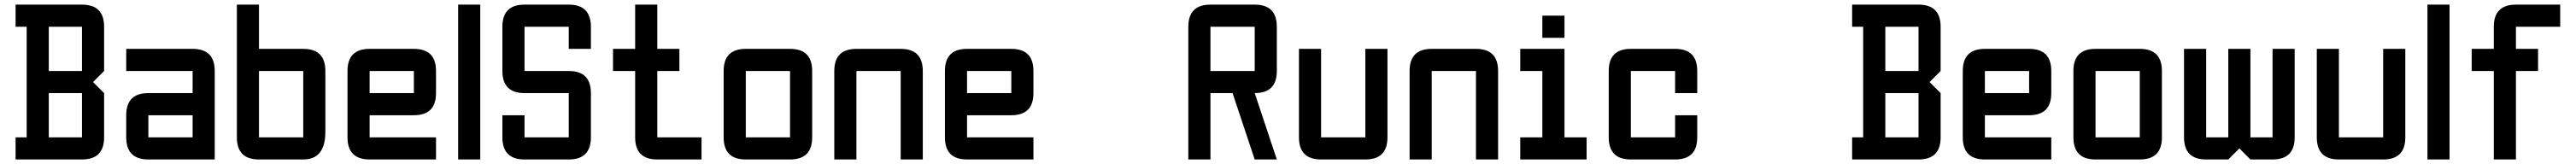

<svg xmlns="http://www.w3.org/2000/svg" viewBox="-20 -704 11368 724"><path d="M48.8 -683.6H341.8Q439.5 -683.6 439.5 -585.9V-390.6L390.6 -341.8L439.5 -293V-97.7Q439.5 0 341.8 0H48.8V-97.7H97.7V-585.9H48.8ZM341.8 -585.9H195.3V-390.6H341.8ZM341.8 -293H195.3V-97.7H341.8Z M927.7 0H634.8Q537.1 0 537.1 -97.7V-195.3Q537.1 -293 634.8 -293H830.1V-390.6H537.1V-488.3H830.1Q927.7 -488.3 927.7 -390.6ZM634.8 -97.7H830.1V-195.3H634.8Z M1025.4 -683.6H1123V-488.3H1318.4Q1416 -488.3 1416 -390.6V-122.1Q1416 0 1318.4 0H1123Q1025.4 0 1025.4 -97.7ZM1318.4 -390.6H1123V-97.7H1318.4Z M1611.3 -488.3H1806.6Q1904.3 -488.3 1904.3 -390.6V-293Q1904.3 -195.3 1806.6 -195.3H1611.3V-97.7H1904.3V0H1611.3Q1513.7 0 1513.7 -97.7V-390.6Q1513.7 -488.3 1611.3 -488.3ZM1806.6 -390.6H1611.3V-293H1806.6Z M2002 -683.6H2099.6V0H2002Z M2197.3 -195.3H2294.9V-97.7H2490.2V-293H2294.9Q2197.3 -293 2197.3 -390.6V-585.9Q2197.3 -683.6 2294.9 -683.6H2490.2Q2587.9 -683.6 2587.9 -585.9V-488.3H2490.2V-585.9H2294.9V-390.6H2490.2Q2587.9 -390.6 2587.9 -293V-97.7Q2587.9 0 2490.2 0H2294.9Q2197.3 0 2197.3 -97.7Z M2880.9 0Q2783.2 0 2783.2 -97.7V-390.6H2685.5V-488.3H2783.2V-683.6H2880.9V-488.3H2978.5V-390.6H2880.9V-97.7H3076.2V0Z M3466.8 0H3271.5Q3173.8 0 3173.8 -97.7V-390.6Q3173.8 -488.3 3271.5 -488.3H3466.8Q3564.5 -488.3 3564.5 -390.6V-97.7Q3564.5 0 3466.8 0ZM3466.8 -97.7V-390.6H3271.5V-97.7Z M3955.1 -390.6H3759.8V0H3662.1V-390.6Q3662.1 -488.3 3759.8 -488.3H3955.1Q4052.7 -488.3 4052.7 -390.6V0H3955.1Z M4248 -488.3H4443.4Q4541 -488.3 4541 -390.6V-293Q4541 -195.3 4443.4 -195.3H4248V-97.7H4541V0H4248Q4150.4 0 4150.4 -97.7V-390.6Q4150.4 -488.3 4248 -488.3ZM4443.4 -390.6H4248V-293H4443.4Z M5419.9 -293H5322.3V0H5224.6V-585.9Q5224.6 -683.6 5322.3 -683.6H5517.6Q5615.2 -683.6 5615.2 -585.9V-390.6Q5615.2 -293 5517.6 -293L5615.2 0H5517.6ZM5517.6 -390.6V-585.9H5322.3V-390.6Z M6005.9 -488.3H6103.5V-97.7Q6103.5 0 6005.9 0H5810.5Q5712.9 0 5712.9 -97.7V-488.3H5810.5V-97.7H6005.9Z M6494.1 -390.6H6298.8V0H6201.2V-390.6Q6201.2 -488.3 6298.8 -488.3H6494.1Q6591.8 -488.3 6591.8 -390.6V0H6494.1Z M6787.1 -537.1V-634.8H6884.8V-537.1ZM6689.5 0V-97.7H6787.1V-390.6H6689.5V-488.3H6884.8V-97.7H6982.4V0Z M7373 0H7177.7Q7080.1 0 7080.1 -97.7V-390.6Q7080.1 -488.3 7177.7 -488.3H7373Q7470.7 -488.3 7470.7 -390.6V-293H7373V-390.6H7177.7V-97.7H7373V-195.3H7470.7V-97.7Q7470.7 0 7373 0Z M8154.3 -683.6H8447.3Q8544.9 -683.6 8544.9 -585.9V-390.6L8496.1 -341.8L8544.9 -293V-97.7Q8544.9 0 8447.3 0H8154.3V-97.7H8203.1V-585.9H8154.3ZM8447.3 -585.9H8300.8V-390.6H8447.3ZM8447.3 -293H8300.8V-97.7H8447.3Z M8740.2 -488.3H8935.5Q9033.2 -488.3 9033.2 -390.6V-293Q9033.2 -195.3 8935.5 -195.3H8740.2V-97.7H9033.2V0H8740.2Q8642.6 0 8642.6 -97.7V-390.6Q8642.6 -488.3 8740.2 -488.3ZM8935.5 -390.6H8740.2V-293H8935.5Z M9423.8 0H9228.5Q9130.9 0 9130.9 -97.7V-390.6Q9130.9 -488.3 9228.5 -488.3H9423.8Q9521.5 -488.3 9521.5 -390.6V-97.7Q9521.5 0 9423.8 0ZM9423.8 -97.7V-390.6H9228.5V-97.7Z M9814.5 -488.3H9912.1V-97.7H10009.8V-488.3H10107.4V-97.7Q10107.4 0 10009.8 0H9912.1L9863.3 -48.8L9814.5 0H9716.8Q9619.1 0 9619.1 -97.7V-488.3H9716.8V-97.7H9814.5Z M10498 -488.3H10595.7V-97.7Q10595.7 0 10498 0H10302.7Q10205.1 0 10205.1 -97.7V-488.3H10302.7V-97.7H10498Z M10693.4 -683.6H10791V0H10693.4Z M11279.3 -683.6V-585.9H11084V-488.3H11181.6V-390.6H11084V0H10986.3V-390.6H10888.7V-488.3H10986.3V-585.9Q10986.3 -683.6 11084 -683.6Z"/></svg>

Font: BabelStone Runic Beowulf
Style: Regular
Weight: 400
Designer: Andrew West
Foundry: BabelStone
Version: Version 7.004;November 9, 2023